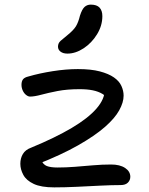

<svg xmlns="http://www.w3.org/2000/svg" viewBox="-20 -801 647 831"><path d="M215 10Q158 10 126 -5Q94 -20 81 -44Q68 -68 68 -92Q68 -116 79 -134.5Q90 -153 115 -162Q219 -205 290 -247Q361 -289 397.5 -331Q434 -373 433 -413L455 -365Q441 -384 423.5 -394.5Q406 -405 382 -410Q358 -415 325 -415Q270 -415 229 -407Q188 -399 158.5 -391Q129 -383 110 -383Q102 -383 93 -390Q84 -397 78.5 -409Q73 -421 73 -434Q73 -449 79.5 -457.5Q86 -466 103 -470Q151 -484 208.5 -493Q266 -502 317 -502Q374 -502 412 -492Q450 -482 473 -466Q496 -450 505.5 -429Q515 -408 515 -387Q515 -358 496 -323.5Q477 -289 433.5 -251Q390 -213 318 -172Q246 -131 139 -89L157 -111Q166 -89 182.5 -82.5Q199 -76 229 -76Q265 -76 303.5 -79Q342 -82 382 -85.5Q422 -89 461 -89Q499 -89 521.5 -74Q544 -59 544 -36Q544 -21 533.5 -10.5Q523 0 502 0Q464 0 414 2.5Q364 5 312.5 7.5Q261 10 215 10ZM272 -569Q253 -569 242 -577.5Q231 -586 231 -599Q231 -614 242 -624Q253 -634 272 -649Q298 -670 308.5 -687Q319 -704 326 -733Q335 -761 346 -771Q357 -781 373 -781Q399 -781 411 -768Q423 -755 423 -731Q423 -690 400 -652.5Q377 -615 342 -592Q307 -569 272 -569Z"/></svg>

Font: Shantell Sans
Style: Regular
Weight: 400
Designer: Stephen Nixon, Anya Danilova, Shantell Martin
Foundry: Arrow Type
Version: Version 1.008;[ac192a2d6]